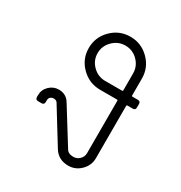

<svg xmlns="http://www.w3.org/2000/svg" viewBox="-153 -746 806 855"><g transform="rotate(30 250.0 -318.0)"><path d="M409.2 -90.8Q409.2 -53.7 382.3 -26.9Q355.5 0 318.4 0Q267.6 0 242.2 -41L133.3 -217.8Q127 -227.1 114.3 -227.1Q104 -227.1 97.4 -220.9Q90.8 -214.8 90.8 -205.1V-195.8Q90.8 -181.6 77.1 -181.6H59.1Q45.4 -181.6 45.4 -195.8V-205.1Q45.4 -232.9 65.9 -252.9Q86.4 -272.9 114.3 -272.9Q152.3 -272.9 171.4 -241.2L281.2 -64.5Q291.5 -45.4 318.4 -45.4Q336.9 -45.4 350.3 -58.6Q363.8 -71.8 363.8 -90.8V-359.4Q363.8 -363.8 359.4 -363.8H272.9Q216.8 -363.8 176.5 -403.6Q136.2 -443.4 136.2 -500Q136.2 -556.2 176.3 -596.2Q216.3 -636.2 272.9 -636.2Q329.1 -636.2 369.1 -596.2Q409.2 -556.2 409.2 -500V-413.1Q409.2 -409.2 413.1 -409.2H440.9Q454.6 -409.2 454.6 -395.5V-377.4Q454.6 -363.8 440.9 -363.8H413.1Q409.2 -363.8 409.2 -359.4ZM181.6 -500Q181.6 -462.9 208.5 -436Q235.4 -409.2 272.9 -409.2H359.4Q363.8 -409.2 363.8 -413.1V-500Q363.8 -537.1 337.2 -564Q310.5 -590.8 272.9 -590.8Q235.4 -590.8 208.5 -563.7Q181.6 -536.6 181.6 -500Z"/></g></svg>

Font: GOSTRUS
Style: type A
Weight: 200
Designer: Юрий и Татьяна Кривогуз
Version: Version 01.0